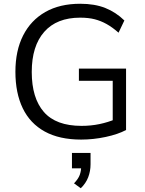

<svg xmlns="http://www.w3.org/2000/svg" viewBox="-20 -734 771 1022"><path d="M412 9Q296 9 218 -34Q140 -77 101 -158Q62 -239 62 -352Q62 -464 103 -545Q144 -626 221 -670Q298 -714 407 -714Q484 -714 540.5 -691.5Q597 -669 642 -625L611 -560Q578 -589 547.5 -606Q517 -623 484 -631.5Q451 -640 407 -640Q282 -640 215.5 -564.5Q149 -489 149 -351Q149 -212 213.5 -138Q278 -64 414 -64Q464 -64 509.5 -73.5Q555 -83 598 -101L580 -56V-304H400V-369H651V-42Q608 -19 542.5 -5Q477 9 412 9ZM410 268 374 242Q397 218 404.5 197Q412 176 412 152L433 162H363V80H462V140Q462 177 449.5 209.5Q437 242 410 268Z"/></svg>

Font: Mulish ExtraLight
Style: Regular
Weight: 400
Version: Version 3.603